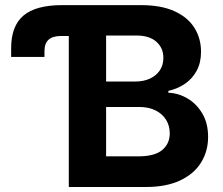

<svg xmlns="http://www.w3.org/2000/svg" viewBox="-20 -748 891 768"><path d="M24.6 -520.2V-555.8Q24.6 -644.3 74.1 -685.9Q123.7 -727.5 228.7 -727.5H255.2V-604.1H224.7Q191 -604.1 174.4 -589.3Q157.9 -574.5 157.9 -543.8V-520.2ZM255.2 0V-727.5H544.1Q624 -727.5 677.4 -703.4Q730.8 -679.2 757.4 -637.1Q784.1 -595 784.1 -540.7Q784.1 -497.5 767 -465.6Q749.8 -433.6 720.4 -413.3Q690.9 -393 653.4 -384.5V-377.1Q694.4 -375.4 730.7 -353.8Q767 -332.2 789.7 -293.3Q812.4 -254.4 812.4 -200.4Q812.4 -143.1 784.2 -97.7Q756.1 -52.3 700.5 -26.2Q645 0 562.7 0ZM404.4 -122.6H533.1Q598.8 -122.6 628.9 -148Q659 -173.3 659 -214.6Q659 -245.4 644.1 -269.2Q629.3 -293 601.9 -306.5Q574.6 -320.1 536.9 -320.1H404.4ZM404.4 -421.9H521.8Q553.8 -421.9 579.1 -433.3Q604.3 -444.8 618.9 -466Q633.5 -487.2 633.5 -516.6Q633.5 -556.3 605.3 -581.2Q577.1 -606 524.8 -606H404.4Z"/></svg>

Font: Atlassian Sans
Style: Regular
Weight: 400
Designer: Rasmus Andersson
Foundry: Modifications by Atlassian Pty Ltd, manufactured by rsms
Version: Version 4.001;git-9221beed3